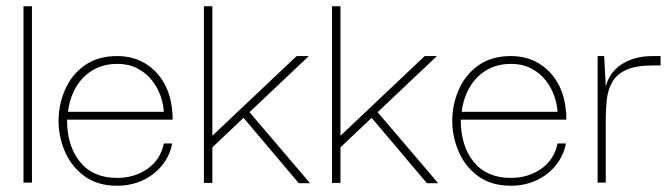

<svg xmlns="http://www.w3.org/2000/svg" viewBox="-20 -583 2139 613"><path d="M55 0V-563H82V0Z M354 10Q291 10 249 -21Q207 -52 186.5 -101Q166 -150 167 -202Q168 -253 189 -299.5Q210 -346 251.5 -375Q293 -404 354 -404Q403 -404 441 -382Q479 -360 502.5 -320Q526 -280 530 -226Q531 -220 531 -213.5Q531 -207 531 -201H194Q194 -117 235.5 -66Q277 -15 354 -15Q410 -15 451.5 -44.5Q493 -74 503 -125H530Q522 -85 497 -54.5Q472 -24 435 -7Q398 10 354 10ZM197 -226H503Q502 -249 493 -275.5Q484 -302 466 -325.5Q448 -349 420 -364Q392 -379 354 -379Q320 -379 293 -367.5Q266 -356 246 -335.5Q226 -315 213.5 -287Q201 -259 197 -226Z M658 1H631V-563H658ZM773 -229 970 2H934L754 -211ZM651 -106V-143L927 -404H966Z M1067 1H1040V-563H1067ZM1182 -229 1379 2H1343L1163 -211ZM1060 -106V-143L1336 -404H1375Z M1611 10Q1548 10 1506 -21Q1464 -52 1443.5 -101Q1423 -150 1424 -202Q1425 -253 1446 -299.5Q1467 -346 1508.5 -375Q1550 -404 1611 -404Q1660 -404 1698 -382Q1736 -360 1759.5 -320Q1783 -280 1787 -226Q1788 -220 1788 -213.5Q1788 -207 1788 -201H1451Q1451 -117 1492.5 -66Q1534 -15 1611 -15Q1667 -15 1708.5 -44.5Q1750 -74 1760 -125H1787Q1779 -85 1754 -54.5Q1729 -24 1692 -7Q1655 10 1611 10ZM1454 -226H1760Q1759 -249 1750 -275.5Q1741 -302 1723 -325.5Q1705 -349 1677 -364Q1649 -379 1611 -379Q1577 -379 1550 -367.5Q1523 -356 1503 -335.5Q1483 -315 1470.5 -287Q1458 -259 1454 -226Z M1888 0V-404H1909L1915 -288L1914 -202V0ZM1914 -202 1911 -289Q1914 -315 1925.5 -336Q1937 -357 1956.5 -372Q1976 -387 2003 -395.5Q2030 -404 2064 -404H2089V-374H2064Q2010 -374 1979.5 -360Q1949 -346 1935 -321.5Q1921 -297 1917.5 -266Q1914 -235 1914 -202Z"/></svg>

Font: Darker Grotesque Light Light
Style: Regular
Weight: 300
Version: Version 1.000;gftools[0.9.28]